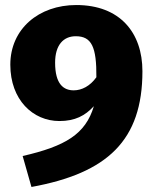

<svg xmlns="http://www.w3.org/2000/svg" viewBox="-20 -713 611 763"><path d="M283 -693C134 -693 21 -598 21 -456C21 -316 111 -232 216 -232C278 -232 318 -253 353 -291C320 -180 240 -132 70 -93L105 30C407 -25 546 -155 546 -430C546 -583 457 -693 283 -693ZM273 -354C233 -354 199 -378 199 -464C199 -534 232 -569 281 -569C344 -569 364 -527 363 -406C338 -371 305 -354 273 -354Z"/></svg>

Font: Fira Sans ExtraBold
Style: Regular
Weight: 800
Designer: bBox Type GmbH & Carrois Corporate GbR & Edenspiekermann AG
Foundry: bBox Type GmbH & Carrois Corporate GbR & Edenspiekermann AG
Version: Version 4.300;PS 004.300;hotconv 1.0.88;makeotf.lib2.5.64775